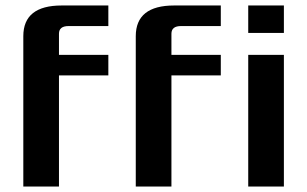

<svg xmlns="http://www.w3.org/2000/svg" viewBox="-20 -680 1120 700"><path d="M65 0V-548Q65 -660 205 -660H375V-585H230Q195 -585 195 -557V-480H375V-405H195V0ZM475 0V-548Q475 -660 615 -660H785V-585H640Q605 -585 605 -557V-480H785V-405H605V0ZM885 0V-480H1015V0ZM885 -560V-660H1015V-560Z"/></svg>

Font: Xolonium
Style: Regular
Weight: 400
Designer: Severin Meyer
Version: Version 4.2